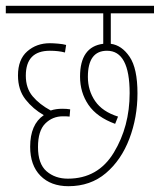

<svg xmlns="http://www.w3.org/2000/svg" viewBox="-20 -642 551 662"><path d="M454 -320Q454 -406 427 -446Q400 -486 362 -491V-596H511V-622H0V-596H336V-491Q256 -481 256 -378Q256 -323 285 -280.5Q314 -238 377 -215L387 -240Q333 -257 308 -293.5Q283 -330 283 -377Q283 -467 349 -467Q427 -467 427 -321Q427 -206 372.5 -116Q318 -26 214 -26Q170 -26 140.5 -51.5Q111 -77 111 -135Q111 -191 136 -216Q161 -241 197 -241Q213 -241 220 -240L222 -265Q210 -267 195 -267Q172 -267 155 -261Q116 -282 92.5 -310Q69 -338 69 -381Q69 -467 152 -467Q182 -467 204 -461L208 -487Q198 -490 180.5 -491.5Q163 -493 152 -493Q106 -493 74 -465Q42 -437 42 -382Q42 -332 68 -299Q94 -266 131 -245Q84 -213 84 -136Q84 -72 119.5 -36Q155 0 216 0Q292 0 345 -45Q398 -90 426 -163.5Q454 -237 454 -320Z"/></svg>

Font: Noto Sans Devanagari Extra Condensed Thin
Style: Regular
Weight: 250
Width: 2
Designer: Monotype Design Team
Foundry: Monotype Imaging Inc.
Version: 1.000